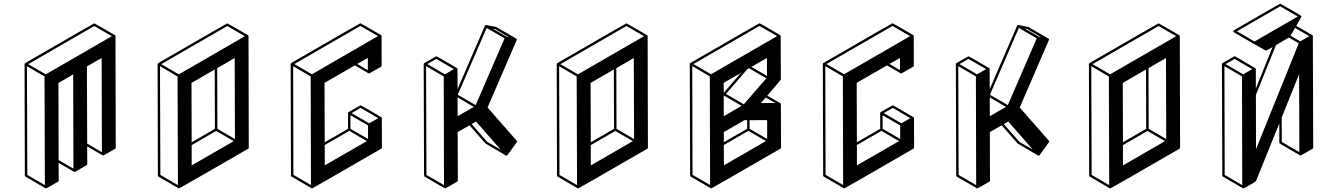

<svg xmlns="http://www.w3.org/2000/svg" viewBox="-20 -962 7364 1057"><path d="M233.9 75.2Q231.4 75.2 231.4 74.7H230.5L120.1 10.3Q117.2 8.3 116.7 4.9L115.2 -609.4Q115.7 -612.8 118.7 -614.7Q497.1 -833.5 499 -833.5Q500.5 -833.5 557.1 -800.8L613.3 -768.1V-767.6H613.8V-767.1H614.3L614.7 -766.1L615.7 -763.2L617.2 -148.9Q617.2 -145 614.3 -143.1Q550.3 -106.4 549.6 -106.2Q548.8 -106 547.9 -106L545.4 -106.4L460 -156.2L460.4 -58.1Q460 -54.7 457 -52.7Q393.1 -15.6 392.3 -15.4Q391.6 -15.1 390.6 -15.1Q389.6 -15.1 388.9 -15.4Q388.2 -15.6 387.7 -16.1L302.7 -65.4L303.2 32.2Q303.2 36.1 299.8 38.1Q235.8 75.2 233.9 75.2ZM227.1 57.1 225.1 -541 128.4 -597.7 130.4 1ZM231.9 -552.7 595.7 -762.7 499 -818.8 135.3 -608.9ZM384.3 -33.7 382.8 -552.2 301.8 -505.4 302.7 -80.6ZM541 -124 539.6 -642.6 458.5 -596.2 460 -171.4Z M965.8 75.2Q963.9 75.2 963.9 74.7H962.9L852.5 10.3Q849.6 8.3 849.1 4.9L847.7 -609.4Q848.1 -612.8 851.1 -614.7Q1229.5 -833.5 1231.4 -833.5Q1232.9 -833.5 1289.1 -800.8L1345.2 -768.1H1345.7V-767.6H1346.2V-767.1H1346.7L1347.2 -766.1V-765.6Q1347.7 -763.7 1347.9 -763.7Q1348.1 -763.7 1348.1 -763.2L1349.6 -148.9Q1349.6 -145 1346.2 -143.1Q968.3 75.2 965.8 75.2ZM959.5 57.1 957.5 -541 860.8 -597.7 862.8 1ZM964.4 -552.7 1328.1 -762.7 1231.4 -818.8 867.7 -608.9ZM1035.2 -178.7 1163.1 -252.9 1162.1 -579.6 1034.2 -505.4ZM1035.2 -51.3 1266.6 -185.1 1169.9 -241.2 1035.2 -163.1ZM1273.4 -196.3 1272 -642.6 1175.8 -586.9 1176.8 -252.9Z M1698.7 75.2Q1697.8 75.2 1697.3 74.7H1696.3V74.2H1695.3L1585.4 10.3Q1582 8.3 1582 4.4L1580.1 -609.4L1580.6 -609.9Q1580.6 -613.3 1583.5 -615.2Q1961.9 -834 1963.9 -834Q1965.8 -834 2077.6 -769L2078.1 -768.1H2078.6V-767.6H2079.1V-767.1H2079.6L2080.6 -764.6L2081.1 -600.6Q2081.1 -596.7 2077.6 -594.7Q2014.2 -558.1 2013.4 -557.9Q2012.7 -557.6 2010.3 -557.6V-558.1H2009.3L1933.6 -602.1L1766.6 -505.9L1767.6 -178.7L1896 -252.9V-339.8Q1896 -342.3 1897.9 -344.2Q1898.4 -344.7 1931.2 -363.5Q1963.9 -382.3 1965.3 -382.3Q1967.3 -382.3 2023.2 -349.6Q2079.1 -316.9 2079.6 -316.4H2080.1L2080.6 -315.4H2081.1L2081.5 -313.5L2082 -312.5L2082.5 -149.4Q2082.5 -145.5 2079.1 -143.6Q1700.7 75.2 1698.7 75.2ZM2012.7 -283.2 2062 -311.5 1965.3 -368.2 1915.5 -339.4ZM2006.3 -196.8 2005.9 -271.5 1909.2 -327.6V-252.9ZM1768.1 -51.8 1999.5 -185.1 1902.8 -241.7 1767.6 -163.6ZM2004.9 -575.7V-643.1L1946.8 -609.9ZM1691.9 56.6 1690.4 -541.5 1593.8 -597.7 1595.2 0.5ZM1697.3 -553.2 2061 -763.2 1963.9 -819.3 1600.1 -609.4Z M2431.2 75.2H2429.2Q2429.2 74.7 2428.7 74.7L2427.7 74.2L2317.4 10.3Q2314.5 8.3 2314.5 4.4L2312.5 -609.9Q2313 -613.3 2315.9 -614.7Q2380.4 -652.3 2381.8 -652.3Q2383.8 -652.3 2439.9 -619.6L2496.1 -586.9V-586.4H2497.1V-585.4L2498 -585L2498.5 -582L2499 -471.7L2649.9 -820.8H2650.4L2651.4 -822.3L2653.8 -823.7V-824.2H2657.2L2711.9 -813.5L2821.8 -749.5L2822.8 -749V-748.5L2824.2 -747.6L2824.7 -746.6L2825.2 -744.6V-744.1Q2825.2 -742.7 2824.7 -741.7L2664.1 -370.1L2825.2 -186.5Q2826.7 -185.1 2826.7 -182.6Q2826.7 -179.7 2773.4 -107.9H2772.9Q2772.9 -106.9 2772 -106.9L2771 -106H2769.5V-105.5L2764.6 -106Q2764.6 -106.4 2709.2 -138.7Q2653.8 -170.9 2652.8 -171.9L2564.9 -272L2499.5 -234.9L2500.5 32.2Q2500.5 36.1 2497.1 38.1Q2433.1 75.2 2431.2 75.2ZM2781.7 -757.3 2706.1 -801.8 2692.9 -804.2 2768.6 -760.3ZM2598.6 -383.3 2757.8 -751 2659.2 -808.1 2500 -440.4ZM2499.5 -322.3 2588.4 -373.5 2499 -425.8ZM2424.3 57.1 2422.9 -541.5 2325.7 -597.7 2327.6 1ZM2429.2 -552.7 2479 -581.5 2381.8 -637.7 2332.5 -609.4ZM2736.3 -138.2 2600.6 -293 2576.7 -278.8 2662.1 -181.2Z M3163.1 75.2Q3161.1 75.2 3161.1 74.7H3160.2L3049.8 10.3Q3046.9 8.3 3046.4 4.9L3044.9 -609.4Q3045.4 -612.8 3048.3 -614.7Q3426.8 -833.5 3428.7 -833.5Q3430.2 -833.5 3486.3 -800.8L3542.5 -768.1H3543V-767.6H3543.5V-767.1H3543.9L3544.4 -766.1V-765.6Q3544.9 -763.7 3545.2 -763.7Q3545.4 -763.7 3545.4 -763.2L3546.9 -148.9Q3546.9 -145 3543.5 -143.1Q3165.5 75.2 3163.1 75.2ZM3156.7 57.1 3154.8 -541 3058.1 -597.7 3060.1 1ZM3161.6 -552.7 3525.4 -762.7 3428.7 -818.8 3064.9 -608.9ZM3232.4 -178.7 3360.4 -252.9 3359.4 -579.6 3231.4 -505.4ZM3232.4 -51.3 3463.9 -185.1 3367.2 -241.2 3232.4 -163.1ZM3470.7 -196.3 3469.2 -642.6 3373 -586.9 3374 -252.9Z M3896 75.2Q3895 75.2 3894.5 74.7H3893.6L3782.7 10.3Q3779.3 8.3 3779.3 4.4L3777.3 -609.9H3777.8Q3777.8 -613.3 3780.8 -615.2Q4159.2 -834 4161.1 -834Q4163.1 -834 4219.2 -801.3L4275.4 -768.1L4276.4 -767.6V-767.1L4277.3 -766.6L4277.8 -763.7L4278.8 -524.4Q4278.8 -522.5 4204.1 -435.5L4276.4 -393.6L4277.3 -393.1L4278.3 -391.1L4278.8 -388.2L4279.8 -149.4Q4279.8 -145.5 4276.4 -143.6Q3897.9 75.2 3896 75.2ZM4168.5 -394.5 4248 -395 4195.3 -425.3ZM3889.2 56.6 3887.7 -541.5 3791 -598.1 3792.5 0.5ZM3894.5 -553.2 4258.3 -763.2 4161.1 -819.3 3797.4 -609.4ZM3964.8 -179.2 4093.3 -252.9V-300.3H4078.1L3964.8 -234.9ZM3965.3 -51.8 4196.8 -185.5 4100.1 -241.7 3964.8 -163.6ZM4203.6 -196.8 4203.1 -300.8 4106.4 -300.3V-252.9ZM3964.4 -322.3 4063 -379.4 3965.8 -435.5 3964.4 -434.6ZM4202.6 -543.9 4202.1 -643.1 4116.7 -593.8ZM4074.7 -387.7 4198.7 -530.8 4103.5 -586.4 4094.2 -581.1 3976.6 -444.8ZM3964.4 -451.2 4059.1 -560.5 3963.9 -505.9Z M4628.4 75.2Q4627.4 75.2 4627 74.7H4626V74.2H4625L4515.1 10.3Q4511.7 8.3 4511.7 4.4L4509.8 -609.4L4510.3 -609.9Q4510.3 -613.3 4513.2 -615.2Q4891.6 -834 4893.6 -834Q4895.5 -834 5007.3 -769L5007.8 -768.1H5008.3V-767.6H5008.8V-767.1H5009.3L5010.3 -764.6L5010.7 -600.6Q5010.7 -596.7 5007.3 -594.7Q4943.8 -558.1 4943.1 -557.9Q4942.4 -557.6 4939.9 -557.6V-558.1H4939L4863.3 -602.1L4696.3 -505.9L4697.3 -178.7L4825.7 -252.9V-339.8Q4825.7 -342.3 4827.6 -344.2Q4828.1 -344.7 4860.8 -363.5Q4893.6 -382.3 4895 -382.3Q4897 -382.3 4952.9 -349.6Q5008.8 -316.9 5009.3 -316.4H5009.8L5010.3 -315.4H5010.7L5011.2 -313.5L5011.7 -312.5L5012.2 -149.4Q5012.2 -145.5 5008.8 -143.6Q4630.4 75.2 4628.4 75.2ZM4942.4 -283.2 4991.7 -311.5 4895 -368.2 4845.2 -339.4ZM4936 -196.8 4935.5 -271.5 4838.9 -327.6V-252.9ZM4697.8 -51.8 4929.2 -185.1 4832.5 -241.7 4697.3 -163.6ZM4934.6 -575.7V-643.1L4876.5 -609.9ZM4621.6 56.6 4620.1 -541.5 4523.4 -597.7 4524.9 0.5ZM4627 -553.2 4990.7 -763.2 4893.6 -819.3 4529.8 -609.4Z M5360.8 75.2H5358.9Q5358.9 74.7 5358.4 74.7L5357.4 74.2L5247.1 10.3Q5244.1 8.3 5244.1 4.4L5242.2 -609.9Q5242.7 -613.3 5245.6 -614.7Q5310.1 -652.3 5311.5 -652.3Q5313.5 -652.3 5369.6 -619.6L5425.8 -586.9V-586.4H5426.8V-585.4L5427.7 -585L5428.2 -582L5428.7 -471.7L5579.6 -820.8H5580.1L5581.1 -822.3L5583.5 -823.7V-824.2H5586.9L5641.6 -813.5L5751.5 -749.5L5752.4 -749V-748.5L5753.9 -747.6L5754.4 -746.6L5754.9 -744.6V-744.1Q5754.9 -742.7 5754.4 -741.7L5593.8 -370.1L5754.9 -186.5Q5756.3 -185.1 5756.3 -182.6Q5756.3 -179.7 5703.1 -107.9H5702.6Q5702.6 -106.9 5701.7 -106.9L5700.7 -106H5699.2V-105.5L5694.3 -106Q5694.3 -106.4 5638.9 -138.7Q5583.5 -170.9 5582.5 -171.9L5494.6 -272L5429.2 -234.9L5430.2 32.2Q5430.2 36.1 5426.8 38.1Q5362.8 75.2 5360.8 75.2ZM5711.4 -757.3 5635.7 -801.8 5622.6 -804.2 5698.2 -760.3ZM5528.3 -383.3 5687.5 -751 5588.9 -808.1 5429.7 -440.4ZM5429.2 -322.3 5518.1 -373.5 5428.7 -425.8ZM5354 57.1 5352.5 -541.5 5255.4 -597.7 5257.3 1ZM5358.9 -552.7 5408.7 -581.5 5311.5 -637.7 5262.2 -609.4ZM5666 -138.2 5530.3 -293 5506.3 -278.8 5591.8 -181.2Z M6092.8 75.2Q6090.8 75.2 6090.8 74.7H6089.8L5979.5 10.3Q5976.6 8.3 5976.1 4.9L5974.6 -609.4Q5975.1 -612.8 5978 -614.7Q6356.4 -833.5 6358.4 -833.5Q6359.9 -833.5 6416 -800.8L6472.2 -768.1H6472.7V-767.6H6473.1V-767.1H6473.6L6474.1 -766.1V-765.6Q6474.6 -763.7 6474.9 -763.7Q6475.1 -763.7 6475.1 -763.2L6476.6 -148.9Q6476.6 -145 6473.1 -143.1Q6095.2 75.2 6092.8 75.2ZM6086.4 57.1 6084.5 -541 5987.8 -597.7 5989.7 1ZM6091.3 -552.7 6455.1 -762.7 6358.4 -818.8 5994.6 -608.9ZM6162.1 -178.7 6290 -252.9 6289.1 -579.6 6161.1 -505.4ZM6162.1 -51.3 6393.6 -185.1 6296.9 -241.2 6162.1 -163.1ZM6400.4 -196.3 6398.9 -642.6 6302.7 -586.9 6303.7 -252.9Z M6825.7 75.2Q6823.7 75.2 6823.2 74.7L6822.3 74.2L6712.4 10.3Q6709 8.3 6709 4.9L6707 -609.4L6707.5 -609.9Q6707.5 -613.3 6710.4 -614.7Q6774.9 -652.3 6776.9 -652.3L6780.3 -651.4Q6890.1 -587.4 6891.1 -586.4Q6891.6 -586.4 6891.6 -585.9L6892.6 -585L6893.1 -583L6893.6 -582V-475.1L6985.8 -703.1Q6951.2 -683.1 6949.2 -683.1Q6947.8 -683.1 6883.3 -720.2L6772.9 -784.2Q6769.5 -786.1 6769.5 -790Q6770 -793.5 6772.9 -795.4Q7025.9 -941.9 7027.8 -941.9Q7029.3 -941.9 7085.4 -909.2Q7141.6 -876.5 7142.6 -875.5L7144 -873.5V-872.1L7144.5 -871.1V-870.1Q7144 -869.6 7144 -869.1Q7144 -868.7 7143.6 -867.7L7116.2 -819.8L7205.1 -768.1Q7205.6 -768.1 7205.6 -767.6Q7206.1 -767.6 7206.1 -767.1L7207 -766.1L7207.5 -762.7L7209.5 -148.9Q7209.5 -145.5 7206.1 -143.1Q7142.1 -106.4 7141.4 -106.2Q7140.6 -106 7140.1 -106L7138.2 -106.4L7136.7 -106.9L7026.4 -170.9Q7023.4 -172.9 7022.9 -176.8V-282.7L6894.5 34.7Q6894 37.1 6860.8 56.2Q6827.6 75.2 6825.7 75.2ZM7138.2 -734.4 7188 -762.7 7109.4 -808.6 7084.5 -765.6ZM6886.2 -733.4 7124.5 -871.1 7027.8 -927.2 6789.6 -790ZM6894.5 -140.6 7129.9 -723.6 7075.7 -755.4 7004.4 -713.9 6894 -439.9ZM6818.8 57.1 6817.4 -541.5 6720.7 -597.7 6722.2 1ZM6824.2 -552.7 6873.5 -581.5 6776.9 -637.7 6727.1 -609.4ZM7133.3 -124.5 7131.8 -553.7 7036.1 -315.4 7036.6 -180.7Z"/></svg>

Font: 3D Isometric
Style: Bold
Weight: 700
Designer: GGBotNet
Foundry: GGBotNet
Version: 1.14